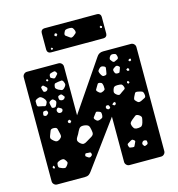

<svg xmlns="http://www.w3.org/2000/svg" viewBox="-130 -1039 1071 1152"><g transform="rotate(-15 405.0 -462.5)"><path d="M82 0Q71 0 63 -8Q55 -16 55 -27V-673Q55 -684 63 -692Q71 -700 82 -700H278Q289 -700 297 -692Q305 -684 305 -673V-370L514 -677Q528 -700 555 -700H728Q739 -700 747 -692Q755 -684 755 -673V-27Q755 -16 747 -8Q739 0 728 0H532Q521 0 513 -8Q505 -16 505 -27V-308L296 -23Q290 -14 281 -7Q272 0 255 0ZM631 -646Q629 -656 626.5 -661Q624 -666 614 -668Q603 -670 597 -668Q591 -666 585 -656Q580 -646 583 -640.5Q586 -635 593 -627Q600 -621 604.5 -622.5Q609 -624 617 -628Q625 -631 628.5 -634.5Q632 -638 631 -646ZM252 -651Q247 -660 241.5 -660Q236 -660 226 -657Q217 -655 213 -652Q209 -649 208 -640Q207 -630 211.5 -627.5Q216 -625 224 -621Q231 -618 234.5 -620Q238 -622 243 -628Q249 -635 253 -639Q257 -643 252 -651ZM191 -624 184 -626 179 -620 184 -612 193 -616ZM704 -615 695 -616 687 -609 695 -600 704 -605ZM537 -611Q526 -616 519.5 -614.5Q513 -613 505 -604Q497 -596 497.5 -590Q498 -584 503 -574Q508 -564 513 -559.5Q518 -555 529 -557Q539 -559 540 -565.5Q541 -572 543 -582Q544 -593 545.5 -599.5Q547 -606 537 -611ZM280 -585Q274 -597 266.5 -595.5Q259 -594 246 -593Q235 -591 229 -589.5Q223 -588 221 -577Q218 -565 222 -559.5Q226 -554 236 -548Q248 -542 255 -540Q262 -538 272 -547Q282 -557 284 -564.5Q286 -572 280 -585ZM622 -590Q615 -596 609.5 -595.5Q604 -595 596 -589Q588 -584 585.5 -579.5Q583 -575 586 -566Q589 -556 593 -553Q597 -550 607 -550Q616 -550 618 -554Q620 -558 623 -567Q626 -575 627.5 -580Q629 -585 622 -590ZM166 -585Q160 -590 156.5 -593.5Q153 -597 146 -593Q139 -589 140 -584Q141 -579 143 -571Q145 -564 146.5 -560.5Q148 -557 155 -556Q168 -555 174 -567Q176 -574 174 -577Q172 -580 166 -585ZM679 -559 671 -565 661 -559 666 -549 677 -548ZM138 -520Q128 -530 120.5 -532Q113 -534 100 -528Q87 -522 86.5 -514.5Q86 -507 87 -494Q88 -483 94 -481.5Q100 -480 110 -478Q123 -476 130.5 -473Q138 -470 144 -481Q151 -493 149.5 -501Q148 -509 138 -520ZM505 -499Q503 -510 500.5 -515Q498 -520 487 -523Q477 -525 473.5 -520Q470 -515 465 -506Q459 -496 455.5 -490Q452 -484 460 -476Q469 -466 476 -464.5Q483 -463 495 -469Q505 -474 505.5 -480.5Q506 -487 505 -499ZM253 -509Q247 -518 238 -515Q231 -513 227.5 -511Q224 -509 224 -502Q224 -494 225.5 -489.5Q227 -485 235 -482Q250 -477 259 -489Q264 -496 260.5 -499.5Q257 -503 253 -509ZM197 -494Q190 -501 184.5 -500Q179 -499 171 -494Q164 -489 164 -484.5Q164 -480 166 -472Q169 -463 169.5 -457Q170 -451 180 -450Q191 -449 194.5 -453.5Q198 -458 202 -468Q206 -477 205.5 -482.5Q205 -488 197 -494ZM655 -489H647L645 -481L651 -473L661 -480ZM621 -464Q616 -478 608 -480Q600 -482 585 -482Q572 -482 566 -478Q560 -474 556 -461Q552 -448 555 -441.5Q558 -435 569 -427Q579 -421 584.5 -423.5Q590 -426 600 -434Q611 -442 618.5 -446.5Q626 -451 621 -464ZM140 -438Q137 -445 133 -445.5Q129 -446 121 -445Q115 -444 113.5 -441Q112 -438 111 -432Q110 -426 110 -423Q110 -420 116 -417Q125 -412 133 -419Q139 -424 141 -427.5Q143 -431 140 -438ZM219 -438Q212 -442 208.5 -443.5Q205 -445 200 -440Q191 -432 196 -420Q201 -409 214 -410Q226 -411 229 -423Q230 -430 227 -432.5Q224 -435 219 -438ZM692 -413Q679 -415 675.5 -408.5Q672 -402 666 -390Q661 -380 661 -374Q661 -368 669 -361Q677 -352 683 -350.5Q689 -349 700 -354Q714 -361 723 -365.5Q732 -370 729 -386Q727 -403 718 -406.5Q709 -410 692 -413ZM546 -389 533 -386 526 -376 538 -369 548 -375ZM507 -373Q504 -381 498 -381Q493 -381 490 -380.5Q487 -380 485 -375Q481 -365 490 -359Q497 -353 505 -359Q510 -362 509 -365Q508 -368 507 -373ZM430 -359Q422 -362 418.5 -358Q415 -354 410 -347Q404 -338 399.5 -333Q395 -328 401 -319Q409 -309 415.5 -307Q422 -305 434 -310Q446 -314 448.5 -320Q451 -326 451 -338Q451 -349 446 -352.5Q441 -356 430 -359ZM253 -357 242 -351V-341L253 -334L263 -346ZM178 -290Q173 -308 171 -319.5Q169 -331 151 -332Q132 -333 128 -322.5Q124 -312 117 -294Q112 -281 116 -274.5Q120 -268 131 -259Q141 -251 148 -250.5Q155 -250 166 -257Q177 -265 179 -271.5Q181 -278 178 -290ZM332 -300Q314 -302 305.5 -296.5Q297 -291 289 -274Q282 -258 274.5 -247.5Q267 -237 266 -227.5Q265 -218 277 -206Q290 -194 299.5 -194.5Q309 -195 320 -202.5Q331 -210 346 -218Q363 -227 366.5 -236Q370 -245 366 -263Q363 -282 357 -289.5Q351 -297 332 -300ZM664 -274Q649 -283 641 -276.5Q633 -270 619 -259Q608 -250 604.5 -243Q601 -236 606 -222Q612 -208 619 -204Q626 -200 641 -201Q656 -202 662 -207Q668 -212 672 -226Q677 -244 678 -254Q679 -264 664 -274ZM597 -137Q589 -144 584 -142.5Q579 -141 571 -136Q561 -131 556 -127Q551 -123 554 -113Q556 -102 562 -100.5Q568 -99 579 -98Q587 -97 589.5 -101.5Q592 -106 595 -113Q598 -121 601 -126Q604 -131 597 -137ZM171 -124Q164 -135 157.5 -137Q151 -139 139 -136Q126 -132 120.5 -127.5Q115 -123 115 -109Q115 -97 121 -94Q127 -91 139 -86Q149 -83 154.5 -83.5Q160 -84 167 -93Q174 -102 176 -108Q178 -114 171 -124ZM329 -127Q327 -134 323 -134.5Q319 -135 312 -135Q304 -135 299 -136Q294 -137 291 -129Q288 -121 292 -118Q296 -115 303 -110Q313 -103 321 -109Q327 -113 329 -116.5Q331 -120 329 -127ZM662 -119Q649 -123 642 -112Q635 -102 644 -92Q648 -86 651.5 -86.5Q655 -87 661 -90Q671 -93 671 -102Q671 -110 670 -113.5Q669 -117 662 -119ZM90 -115 82 -107 86 -98 95 -97 96 -106ZM251 -775Q241 -775 234.5 -781.5Q228 -788 228 -798V-902Q228 -912 234.5 -918.5Q241 -925 251 -925H578Q588 -925 594.5 -918.5Q601 -912 601 -902V-798Q601 -788 594.5 -781.5Q588 -775 578 -775ZM395 -887Q380 -887 372.5 -884Q365 -881 360 -867Q355 -854 362 -849Q369 -844 380 -836Q388 -829 393.5 -829Q399 -829 408 -835Q418 -843 423 -847.5Q428 -852 425 -864Q420 -878 414.5 -882.5Q409 -887 395 -887ZM311 -879 301 -877 297 -867 307 -859 316 -868ZM588 -847 580 -853 573 -847 576 -839 585 -838ZM270 -795 263 -802 256 -797 257 -790 264 -788Z"/></g></svg>

Font: Rubik Moonrocks
Style: Regular
Weight: 400
Designer: Hubert and Fischer, NaN
Foundry: Hubert and Fischer, NaN
Version: Version 2.200